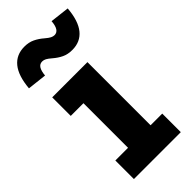

<svg xmlns="http://www.w3.org/2000/svg" viewBox="-262 -866 916 916"><g transform="rotate(-45 196.0 -408.0)"><path d="M281.4 -125.2H360.1V0H43.7V-125.2H129.4V-426H43.7V-551.2H281.4ZM298.5 -810.3 396 -798.9Q389.6 -720.4 357.9 -681.7Q326.3 -643 271.8 -643Q241.6 -643 219.3 -653.7Q196.9 -664.4 175.8 -682.6Q160.9 -695.5 151 -700.9Q141.2 -706.2 130.9 -706.2Q113.9 -706.2 104.8 -691.8Q95.7 -677.4 93.2 -648.9L-4.3 -660Q2.5 -738.6 34.2 -777.4Q66 -816.3 120.7 -816.3Q150.7 -816.3 173.4 -805.3Q196.2 -794.4 217.6 -775.7Q233.1 -762.6 242.8 -757.8Q252.4 -753 261.5 -753Q278 -753 287.3 -767.5Q296.5 -781.9 298.5 -810.3Z"/></g></svg>

Font: Hepta Slab ExtraLight
Style: Regular
Weight: 200
Designer: Michael LaGattuta
Foundry: Michael LaGattuta
Version: Version 1.100